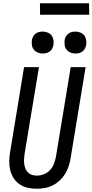

<svg xmlns="http://www.w3.org/2000/svg" viewBox="-20 -1145 565 1173"><path d="M205 8Q176 8 149 2Q122 -4 100 -19Q78 -34 63.5 -56.5Q49 -79 42.5 -105.5Q36 -132 36.5 -160Q37 -188 42 -217L127 -735H218L130 -204Q128 -189 127 -173.5Q126 -158 128 -143Q130 -128 135.5 -114.5Q141 -101 151 -91Q161 -81 175.5 -76.5Q190 -72 205 -72Q227 -72 249 -81Q271 -90 286.5 -107Q302 -124 310 -145.5Q318 -167 322 -189L412 -735H503L411 -176Q407 -152 399 -128Q391 -104 377.5 -82Q364 -60 344.5 -42Q325 -24 302 -12.5Q279 -1 254 3.5Q229 8 205 8ZM441 -818Q425 -818 410.5 -824Q396 -830 386.5 -842Q377 -854 375 -869.5Q373 -885 375 -901Q377 -912 383 -922.5Q389 -933 398.5 -940Q408 -947 419 -949.5Q430 -952 441 -952Q457 -952 471.5 -946Q486 -940 495 -928Q504 -916 506.5 -900.5Q509 -885 506 -869Q504 -858 498.5 -847.5Q493 -837 483 -830Q473 -823 462.5 -820.5Q452 -818 441 -818ZM241 -818Q225 -818 210.5 -824Q196 -830 186.5 -842Q177 -854 175 -869.5Q173 -885 175 -901Q177 -912 183 -922.5Q189 -933 198.5 -940Q208 -947 219 -949.5Q230 -952 241 -952Q257 -952 271.5 -946Q286 -940 295 -928Q304 -916 306.5 -900.5Q309 -885 306 -869Q304 -858 298.5 -847.5Q293 -837 283 -830Q273 -823 262.5 -820.5Q252 -818 241 -818ZM225 -1055 224 -1125H524L525 -1055Z"/></svg>

Font: Iosevka Term Curly Medium
Style: Italic
Weight: 500
Italic angle: -9°
Designer: Belleve Invis
Foundry: Belleve Invis
Version: Version 32.3.0